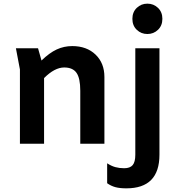

<svg xmlns="http://www.w3.org/2000/svg" viewBox="-20 -786 960 1050"><path d="M551 -365V0H419V-290Q419 -358 398.5 -387.5Q378 -417 331 -417Q279 -417 221 -359V0H89V-406L67 -522H188L207 -455Q250 -497 290 -515.5Q330 -534 375 -534Q454 -534 502.5 -487.5Q551 -441 551 -365ZM704 -683Q704 -720 728 -743Q752 -766 786 -766Q820 -766 844 -743Q868 -720 868 -683Q868 -646 844 -623Q820 -600 786 -600Q752 -600 728 -623Q704 -646 704 -683ZM566 216V107Q589 122 611 128Q633 134 659 134Q691 134 705.5 117Q720 100 720 60V-522H852V60Q852 244 671 244Q635 244 611 237.5Q587 231 566 216Z"/></svg>

Font: AmikoBold
Style: Bold
Weight: 700
Designer: Pablo Impallari, Rodrigo Fuenzalida, Andres Torresi
Foundry: Impallari Type
Version: Version 1.000; ttfautohint (v1.3)